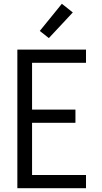

<svg xmlns="http://www.w3.org/2000/svg" viewBox="-20 -998 540 1018"><path d="M72 0V-735H436V-665H150V-417H380V-347H150V-70H436V0ZM239 -796 191 -834 308 -978 366 -932Z"/></svg>

Font: Huly
Style: Regular
Weight: 400
Designer: Belleve Invis
Foundry: Belleve Invis
Version: Version 33.2.5; ttfautohint (v1.8.4)